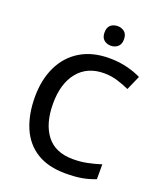

<svg xmlns="http://www.w3.org/2000/svg" viewBox="-166 -1026 965 1142"><g transform="rotate(20 317.0 -455.0)"><path d="M400 -629Q294 -629 234.5 -556Q175 -483 175 -356Q175 -230 230.5 -157.5Q286 -85 399 -85Q445 -85 487.5 -93.5Q530 -102 574 -116V-22Q531 -5 487.5 2.5Q444 10 386 10Q276 10 203.5 -35Q131 -80 95.5 -163Q60 -246 60 -357Q60 -465 99.5 -548Q139 -631 215 -677.5Q291 -724 400 -724Q455 -724 506.5 -712Q558 -700 601 -679L561 -588Q526 -604 485.5 -616.5Q445 -629 400 -629ZM380 -920Q404 -920 422.5 -905.5Q441 -891 441 -858Q441 -826 422.5 -811Q404 -796 380 -796Q354 -796 336 -811Q318 -826 318 -858Q318 -891 336 -905.5Q354 -920 380 -920Z"/></g></svg>

Font: Noto Sans NKo Unjoined Medium
Style: Regular
Weight: 500
Designer: Monotype Design Team
Foundry: Monotype Imaging Inc.
Version: Version 2.004